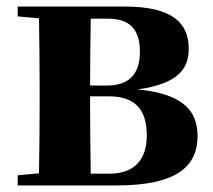

<svg xmlns="http://www.w3.org/2000/svg" viewBox="-20 -566 651 586"><path d="M257 -36C256 -94 255 -181 255 -238V-272H312C393 -272 428 -231 428 -153C428 -77 389 -36 314 -36ZM310 -509C378 -509 407 -474 407 -408C407 -341 375 -305 307 -305H255C255 -372 256 -454 257 -509ZM34 -546V-516L99 -510C100 -451 101 -364 101 -308V-238C101 -182 100 -95 99 -37L34 -31V0H336C529 0 583 -65 583 -151C583 -228 538 -280 400 -293C530 -311 556 -361 556 -417C556 -497 505 -546 361 -546Z"/></svg>

Font: Noto Serif CJK JP Black
Style: Regular
Weight: 900
Designer: Ryoko NISHIZUKA 西塚涼子 (kana & ideographs); Frank Grießhammer (Latin, Greek & Cyrillic); Wenlong ZHANG 张文龙 (bopomofo); San
Foundry: Adobe Systems Incorporated
Version: Version 1.001;PS 1.001;hotconv 16.6.54;makeotf.lib2.5.65590